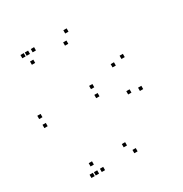

<svg xmlns="http://www.w3.org/2000/svg" viewBox="-173 -872 967 1014"><g transform="rotate(-30 310.0 -365.0)"><path d="M346 -342.5V-362.5H326V-342.5ZM346 -397.5V-417.5H326V-397.5ZM30 -397.5V-417.5H10V-397.5ZM30 -342.5V-362.5H10V-342.5ZM375 10V-10H355V10ZM565 -260V-280H545V-260ZM565 -455V-475H545V-455ZM375 -720V-740H355V-720ZM140 -720V-740H120V-720ZM140 -665V-685H120V-665ZM342 -665V-685H322V-665ZM502 -440V-460H482V-440ZM502 -275V-295H482V-275ZM342 -45V-65H322V-45ZM140 -45V-65H120V-45ZM140 10V-10H120V10ZM176.5 10V-10H156.5V10ZM176.5 -720V-740H156.5V-720ZM113.5 -720V-740H93.5V-720ZM113.5 10V-10H93.5V10Z"/></g></svg>

Font: Monaspace Krypton Dots Var
Style: Regular
Weight: 400
Designer: Riley Cran and the Lettermatic Team
Version: Version 1.100 (Monaspace Krypton Dots)